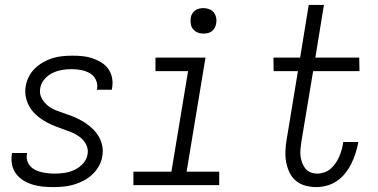

<svg xmlns="http://www.w3.org/2000/svg" viewBox="-20 -755 1540 783"><path d="M198 8Q176 8 155 6Q134 4 114 -2Q94 -8 76.5 -18.5Q59 -29 46.5 -45Q34 -61 29.5 -81.5Q25 -102 28 -124L29 -131H90V-127Q87 -113 91 -100Q95 -87 103.5 -77.5Q112 -68 124 -62Q136 -56 149 -53Q162 -50 175.5 -48.5Q189 -47 202 -47Q223 -47 243.5 -50Q264 -53 283.5 -62Q303 -71 318.5 -88Q334 -105 337 -125Q341 -147 331 -166Q321 -185 304.5 -197Q288 -209 269 -216.5Q250 -224 230 -231Q210 -238 191.5 -246Q173 -254 155.5 -265Q138 -276 123.5 -290Q109 -304 99 -322Q89 -340 85 -361Q81 -382 85 -404Q88 -423 97.5 -442Q107 -461 122.5 -476Q138 -491 156.5 -501.5Q175 -512 195 -518Q215 -524 235 -526Q255 -528 275 -528Q296 -528 316.5 -526Q337 -524 356.5 -517.5Q376 -511 393 -500.5Q410 -490 421.5 -474Q433 -458 437 -437.5Q441 -417 437 -396L436 -389H375L376 -393Q379 -413 370.5 -430.5Q362 -448 345.5 -457Q329 -466 310 -469.5Q291 -473 271 -473Q251 -473 231.5 -469.5Q212 -466 193.5 -457Q175 -448 161 -431.5Q147 -415 144 -395Q140 -373 150 -354.5Q160 -336 176 -323.5Q192 -311 212 -303.5Q232 -296 251.5 -289.5Q271 -283 290 -274.5Q309 -266 326 -255Q343 -244 357.5 -230Q372 -216 382.5 -198.5Q393 -181 397 -160Q401 -139 397 -117Q394 -97 383 -77.5Q372 -58 356 -43Q340 -28 320.5 -18Q301 -8 280.5 -2Q260 4 239 6Q218 8 198 8Z M874 0H524V-55H679L747 -465H614V-520H818L741 -55H874ZM810 -618Q797 -618 786 -622.5Q775 -627 767.5 -636Q760 -645 758 -657.5Q756 -670 758 -683Q759 -691 764 -699.5Q769 -708 776.5 -713Q784 -718 792.5 -720Q801 -722 809 -722Q822 -722 833.5 -717.5Q845 -713 852 -704Q859 -695 861.5 -682.5Q864 -670 861 -657Q860 -649 855 -640.5Q850 -632 843 -627Q836 -622 827 -620Q818 -618 810 -618Z M1270 8Q1247 8 1225 2Q1203 -4 1186.5 -18Q1170 -32 1160.5 -52Q1151 -72 1147 -94Q1143 -116 1144 -139.5Q1145 -163 1149 -186L1195 -465H1096L1095 -520H1204L1239 -735H1301L1266 -520H1445L1446 -465H1257L1209 -177Q1207 -162 1205.5 -147.5Q1204 -133 1205.5 -119Q1207 -105 1212 -91.5Q1217 -78 1225.5 -67.5Q1234 -57 1247 -52Q1260 -47 1274 -47Q1288 -47 1302.5 -52Q1317 -57 1328.5 -67Q1340 -77 1348.5 -89.5Q1357 -102 1363 -115.5Q1369 -129 1373 -143Q1377 -157 1379 -171L1380 -176H1441L1440 -169Q1436 -148 1429 -127Q1422 -106 1412 -86Q1402 -66 1387.5 -48Q1373 -30 1354 -17Q1335 -4 1313 2Q1291 8 1270 8Z"/></svg>

Font: Iosevka Light Oblique
Style: Regular
Weight: 300
Italic angle: -9°
Monospace: yes
Designer: Belleve Invis
Foundry: Belleve Invis
Version: Version 32.5.0; ttfautohint (v1.8.4)